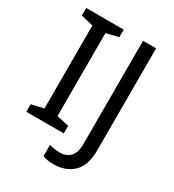

<svg xmlns="http://www.w3.org/2000/svg" viewBox="-212 -834 1037 1144"><g transform="rotate(30 306.0 -262.0)"><path d="M298 0H40V-52L124 -71V-642L40 -662V-714H298V-662L214 -642V-71L298 -52ZM335 190Q311 190 293 186.5Q275 183 261 177V101Q277 105 295 108Q313 111 333 111Q358 111 380.5 101Q403 91 417 66Q431 41 431 -4V-714H521V-11Q521 92 470 141Q419 190 335 190Z"/></g></svg>

Font: Noto Sans Avestan
Style: Regular
Weight: 400
Designer: Monotype Design Team
Foundry: Monotype Imaging Inc.
Version: Version 2.003; ttfautohint (v1.8.4.7-5d5b)